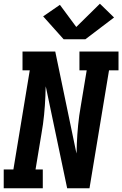

<svg xmlns="http://www.w3.org/2000/svg" viewBox="-24 -1012 657 1032"><path d="M-4 0V-101H48L136 -634H97V-735H273L387 -187Q387 -191 387.5 -194.5Q388 -198 388 -202L389 -239Q391 -289 396 -340Q401 -391 410 -441L442 -634H403V-735H613V-634H562L457 0H337L222 -548Q222 -544 221.5 -540.5Q221 -537 221 -533L220 -496Q218 -446 213 -395Q208 -344 199 -294L167 -101H206V0ZM435 -801H318L208 -924L298 -986L386 -867L513 -992L589 -918Z"/></svg>

Font: Iosevka Curly Slab Extended
Style: Bold Italic
Weight: 700
Width: 7
Italic angle: -9°
Monospace: yes
Designer: Belleve Invis
Foundry: Belleve Invis
Version: Version 11.0.0; ttfautohint (v1.8.3)